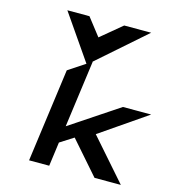

<svg xmlns="http://www.w3.org/2000/svg" viewBox="-130 -1031 1046 1142"><g transform="rotate(15 392.5 -460.5)"><path d="M497 -253 785 -451H611L312 -252L368 -665L364 -662L659 -921H493L363 -813L279 -921H143L335 -643L232 -575L154 0H278L298 -148L381 -201L557 0H719Z"/></g></svg>

Font: Charger
Style: HemiRT
Weight: 900
Designer: Jasper
Foundry: Cannot Into Space Fonts
Version: Version 0.99